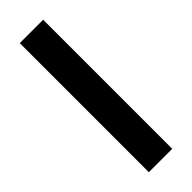

<svg xmlns="http://www.w3.org/2000/svg" viewBox="-245 -746 765 765"><g transform="rotate(-45 137.5 -363.5)"><path d="M203.5 -727.3V0H71.7V-727.3Z"/></g></svg>

Font: Inter UI Semi Bold
Style: Regular
Weight: 600
Designer: Rasmus Andersson
Foundry: rsms
Version: 3.2;8d6f07862